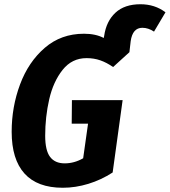

<svg xmlns="http://www.w3.org/2000/svg" viewBox="-20 -869 800 905"><path d="M760 -811 706 -720Q679 -738 651 -738Q605 -738 596 -675L590 -623L513 -553Q483 -574 453 -584.5Q423 -595 388 -595Q319 -595 275 -539.5Q231 -484 212 -401Q193 -318 193 -229Q193 -160 216 -129.5Q239 -99 285 -99Q330 -99 372 -123L395 -286H318L319 -397H558L511 -56Q457 -21 396.5 -2.5Q336 16 276 16Q156 16 95.5 -51Q35 -118 35 -248Q35 -365 74.5 -471Q114 -577 191 -643.5Q268 -710 376 -710Q431 -710 469 -690L471 -700Q481 -769 524 -809Q567 -849 642 -849Q710 -849 760 -811Z"/></svg>

Font: Fira Sans Condensed
Style: Bold Italic
Weight: 700
Width: 3
Italic angle: -8°
Designer: Carrois Corporate & Edenspiekermann AG
Foundry: Carrois Corporate GbR & Edenspiekermann AG
Version: Version 4.203